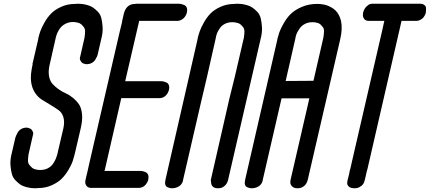

<svg xmlns="http://www.w3.org/2000/svg" viewBox="-20 -814 2303 1029"><path d="M383 -793Q389 -794 398 -794Q410 -794 421.5 -792.5Q433 -791 449.5 -786.5Q466 -782 478.5 -773.5Q491 -765 504.5 -751Q518 -737 523 -717Q528 -697 530 -668.5Q532 -640 522 -602L504 -524Q503 -518 500 -511.5Q497 -505 491 -494.5Q485 -484 472.5 -477Q460 -470 444 -470Q442 -470 439 -470.5Q436 -471 429 -473Q422 -475 418 -479.5Q414 -484 410 -491.5Q406 -499 410 -511L413 -524L433 -612Q436 -632 436 -646Q436 -660 428.5 -669.5Q421 -679 414.5 -684.5Q408 -690 397.5 -692.5Q387 -695 382 -695.5Q377 -696 373 -696H371Q352 -696 336 -689Q320 -682 310.5 -672.5Q301 -663 294 -650.5Q287 -638 284 -629.5Q281 -621 279 -613L278 -608L247 -471Q238 -435 242.5 -408Q247 -381 260.5 -365.5Q274 -350 293 -336.5Q312 -323 333 -313.5Q354 -304 372.5 -288.5Q391 -273 403.5 -254.5Q416 -236 419.5 -203.5Q423 -171 413 -128L383 1Q382 6 380 13Q376 30 370 48.5Q364 67 348 94.5Q332 122 312 142.5Q292 163 258 178.5Q224 194 183 194Q177 195 168 195Q157 195 145.5 193.5Q134 192 117 187.5Q100 183 88 174.5Q76 166 62.5 152Q49 138 43.5 118Q38 98 36 69.5Q34 41 44 3L62 -75Q64 -81 66.5 -87.5Q69 -94 75.5 -105Q82 -116 94.5 -123Q107 -130 123 -130Q125 -130 127.5 -129.5Q130 -129 137.5 -126.5Q145 -124 148.5 -120Q152 -116 156 -108Q160 -100 156 -88L153 -75L133 13Q130 33 130 47Q130 61 138 70.5Q146 80 152.5 85.5Q159 91 169 93.5Q179 96 184 96.5Q189 97 194 97H196Q219 97 237 87.5Q255 78 265 62.5Q275 47 279.5 36Q284 25 287 14L288 9Q311 -89 320 -128Q327 -162 319.5 -186.5Q312 -211 293.5 -224Q275 -237 252 -251Q229 -265 206.5 -278.5Q184 -292 167.5 -317Q151 -342 146.5 -377Q142 -412 155 -470H154V-471L184 -600Q185 -605 186 -612Q190 -629 196.5 -647.5Q203 -666 218.5 -693.5Q234 -721 254 -741.5Q274 -762 308 -777.5Q342 -793 383 -793Z M885 -331Q885 -330 884.5 -328.5Q884 -327 882 -322.5Q880 -318 878 -314Q876 -310 871.5 -305Q867 -300 862 -296.5Q857 -293 850 -290.5Q843 -288 834 -288H800H791H641H630L543 91L540 102H547H683H688H695H730H732Q738 102 745 103.5Q752 105 761 109Q770 113 774 123.5Q778 134 774 150Q774 152 773 155Q772 158 768 165Q764 172 758.5 178Q753 184 744 188.5Q735 193 723 193H689H680H530H516H504H477H476H473H469Q452 193 444 182.5Q436 172 437 161L438 150L439 148L441 138L446 117L451 96L452 91L461 51L623 -650L633 -691L634 -696Q634 -697 634.5 -699.5Q635 -702 635 -703Q637 -710 643 -738Q656 -793 704 -793L712 -794H732H754H890H895H902H937H939Q945 -794 951.5 -792.5Q958 -791 967.5 -787Q977 -783 981 -772.5Q985 -762 981 -746Q981 -744 980 -741Q979 -738 975 -730.5Q971 -723 965.5 -717.5Q960 -712 950.5 -707Q941 -702 930 -702H896H887H737H726L651 -379H658H794H799H806H841H843Q850 -379 856.5 -377.5Q863 -376 872 -372Q881 -368 885 -357.5Q889 -347 885 -331ZM732 -794H754Z M1209 -284 1239 -405 1287 -612Q1290 -632 1290 -646Q1290 -660 1282 -669.5Q1274 -679 1268 -684Q1262 -689 1251.5 -691.5Q1241 -694 1236 -694.5Q1231 -695 1226 -695H1224Q1203 -695 1186 -686.5Q1169 -678 1159.5 -664.5Q1150 -651 1145 -640Q1140 -629 1138 -618L1136 -608L1090 -405L1055 -256L961 151Q961 153 960.5 156Q960 159 956 166.5Q952 174 946 179.5Q940 185 928.5 190Q917 195 902 195H901Q897 195 891.5 194Q886 193 878 189.5Q870 186 866.5 177Q863 168 866 154L868 144L1038 -600Q1038 -604 1040 -611Q1044 -628 1050.5 -646.5Q1057 -665 1072.5 -693Q1088 -721 1108 -741.5Q1128 -762 1162 -777.5Q1196 -793 1237 -793Q1243 -794 1252 -794Q1264 -794 1275.5 -792.5Q1287 -791 1303.5 -786.5Q1320 -782 1332.5 -773.5Q1345 -765 1358.5 -751Q1372 -737 1377 -717Q1382 -697 1384 -668.5Q1386 -640 1376 -602L1202 152Q1197 171 1184 182Q1171 193 1160 194L1149 195Q1141 195 1135 193.5Q1129 192 1125 189.5Q1121 187 1118 183.5Q1115 180 1114 176.5Q1113 173 1112 169.5Q1111 166 1111 163Q1111 160 1111 157.5Q1111 155 1110.5 154Q1110 153 1109 154Z M1660 -381 1713 -612Q1716 -632 1716.5 -646Q1717 -660 1710 -669Q1703 -678 1697 -683.5Q1691 -689 1681 -691.5Q1671 -694 1666 -694.5Q1661 -695 1656 -695H1654Q1631 -695 1613.5 -685.5Q1596 -676 1586 -661.5Q1576 -647 1571 -636Q1566 -625 1564 -614L1563 -608L1511 -380ZM1679 -793H1683Q1689 -793 1695.5 -792.5Q1702 -792 1713.5 -790Q1725 -788 1735.5 -784Q1746 -780 1758 -773Q1770 -766 1779.5 -756.5Q1789 -747 1796.5 -732.5Q1804 -718 1808 -700Q1812 -682 1811 -656.5Q1810 -631 1803 -602L1630 147Q1627 162 1619.5 172.5Q1612 183 1603.5 187.5Q1595 192 1589 193.5Q1583 195 1578 195H1576Q1554 195 1544.5 184Q1535 173 1536 162L1537 151L1638 -287H1489L1388 151Q1388 153 1387.5 156Q1387 159 1383 166.5Q1379 174 1373 179.5Q1367 185 1355.5 190Q1344 195 1329 195H1328Q1324 195 1318.5 194Q1313 193 1305 189.5Q1297 186 1293.5 177Q1290 168 1293 154L1295 144L1466 -600Q1466 -602 1467 -607Q1471 -623 1477 -640.5Q1483 -658 1499.5 -687.5Q1516 -717 1537.5 -738.5Q1559 -760 1596.5 -776.5Q1634 -793 1679 -793Z M2231 -794H2233Q2238 -794 2242.5 -793Q2247 -792 2254.5 -787Q2262 -782 2263 -772.5Q2264 -763 2262 -746Q2262 -744 2261 -741Q2260 -738 2256 -730.5Q2252 -723 2246.5 -717.5Q2241 -712 2231.5 -707Q2222 -702 2211 -702H2176H2132L1949 93L1945 107Q1940 132 1934 154Q1930 172 1917 182Q1904 192 1892 194L1881 195Q1858 195 1848.5 185Q1839 175 1841 165L1842 155L1851 119L1855 98L1857 93L1866 53L2028 -649L2037 -690L2038 -694L2040 -702H2018H2004H1957Q1939 -702 1931.5 -713Q1924 -724 1925 -735L1926 -746Q1931 -766 1943 -778Q1955 -790 1963 -792Q1971 -794 1977 -794H1979H2010H2013H2034H2171H2176H2197ZM2013 -794H2034Z"/></svg>

Font: Soda Fountain
Style: RegularOblique
Weight: 400
Version: Version 1.0